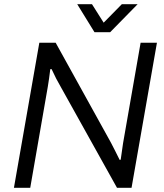

<svg xmlns="http://www.w3.org/2000/svg" viewBox="-20 -888 777 908"><path d="M630.9 -868.2 501 -735.8H426.8L345.2 -868.2H415L470.2 -780.8L556.2 -868.2ZM45.9 0 166 -686H243.2L504.9 -212.9Q508.8 -205.1 524.2 -175.3Q539.6 -145.5 545.9 -131.8L550.8 -132.8Q557.6 -184.6 562 -210.9L645 -686H722.2L602.1 0H533.2L269 -474.1Q244.6 -515.6 224.1 -561H217.8Q212.4 -515.1 206.1 -478L123 0Z"/></svg>

Font: Archivo Light
Style: Italic
Weight: 300
Italic angle: -10°
Designer: Hector Gatti
Foundry: Omnibus-Type
Version: Version 2.001